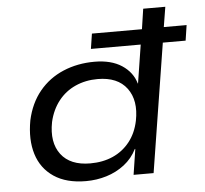

<svg xmlns="http://www.w3.org/2000/svg" viewBox="-51 -759 876 822"><g transform="rotate(-5 386.5 -348.0)"><path d="M286 9Q202 9 148.5 -27Q95 -63 75.5 -126Q56 -189 71 -271Q87 -344 128.5 -394.5Q170 -445 231.5 -471Q293 -497 366 -497Q438 -497 483.5 -467Q529 -437 543 -388H544L570 -553H356L366 -618H581L594 -705H689L675 -619H773L763 -553H665L577 0H491L508 -110H506Q486 -70 451.5 -43.5Q417 -17 374.5 -4Q332 9 286 9ZM311 -65Q365 -65 408 -84Q451 -103 480.5 -140Q510 -177 521 -230Q538 -316 498.5 -369Q459 -422 373 -422Q321 -422 277.5 -402.5Q234 -383 204.5 -345.5Q175 -308 163 -256Q146 -169 185.5 -117Q225 -65 311 -65Z"/></g></svg>

Font: Nunito Sans 7pt SemiExpanded
Style: Italic
Weight: 400
Width: 6
Italic angle: -9°
Designer: Vernon Adams
Foundry: Vernon Adams
Version: Version 3.101;gftools[0.9.27]